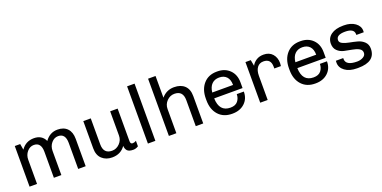

<svg xmlns="http://www.w3.org/2000/svg" viewBox="-15 -1490 4513 2270"><g transform="rotate(-20 2241.0 -355.0)"><path d="M325 -521Q426 -521 465 -436Q525 -521 622 -521Q701 -521 745 -475Q789 -429 789 -344V0H695V-327Q695 -446 603 -446Q554 -446 518.5 -404.5Q483 -363 483 -304V0H389V-327Q389 -446 297 -446Q248 -446 212.5 -404.5Q177 -363 177 -304V0H83V-511H151L164 -436Q222 -521 325 -521Z M1039 -511V-184Q1039 -65 1147 -65Q1201 -65 1242 -106.5Q1283 -148 1283 -207V-511H1377V-100Q1377 -65 1405 -65Q1427 -65 1450 -79V-10Q1419 10 1387 10Q1333 10 1311.5 -12Q1290 -34 1288 -74Q1230 10 1121 10Q1044 10 994.5 -35.5Q945 -81 945 -167V-511Z M1572 -720H1666V0H1572Z M2088 -521Q2172 -521 2220 -476Q2268 -431 2268 -344V0H2174V-327Q2174 -446 2066 -446Q2011 -446 1970.5 -404.5Q1930 -363 1930 -304V0H1836V-720H1930V-447Q1993 -521 2088 -521Z M2634 -521Q2729 -521 2788.5 -462Q2848 -403 2848 -305V-234H2491Q2496 -65 2636 -65Q2699 -65 2729 -102Q2759 -139 2759 -190H2848Q2848 -100 2788.5 -45Q2729 10 2634 10H2630Q2522 10 2459.5 -59.5Q2397 -129 2397 -245V-265Q2397 -380 2459 -450.5Q2521 -521 2627 -521ZM2629 -446Q2572 -446 2536.5 -411Q2501 -376 2493 -307H2755Q2755 -375 2721.5 -410.5Q2688 -446 2629 -446Z M3215 -521Q3286 -521 3326 -475.5Q3366 -430 3366 -361Q3366 -342 3363 -323H3280V-345Q3280 -446 3186 -446Q3135 -446 3107 -408Q3079 -370 3079 -305V0H2985V-511H3052L3066 -435Q3084 -471 3122 -496Q3160 -521 3215 -521Z M3680 -521Q3775 -521 3834.5 -462Q3894 -403 3894 -305V-234H3537Q3542 -65 3682 -65Q3745 -65 3775 -102Q3805 -139 3805 -190H3894Q3894 -100 3834.5 -45Q3775 10 3680 10H3676Q3568 10 3505.5 -59.5Q3443 -129 3443 -245V-265Q3443 -380 3505 -450.5Q3567 -521 3673 -521ZM3675 -446Q3618 -446 3582.5 -411Q3547 -376 3539 -307H3801Q3801 -375 3767.5 -410.5Q3734 -446 3675 -446Z M4226 -521Q4312 -521 4366.5 -481.5Q4421 -442 4421 -382Q4421 -372 4420 -364H4327V-373Q4327 -446 4214 -446Q4102 -446 4102 -379Q4102 -350 4136 -333.5Q4170 -317 4218.5 -308Q4267 -299 4316 -286Q4365 -273 4399 -240Q4433 -207 4433 -154Q4433 10 4216 10H4201Q4106 10 4049.5 -32Q3993 -74 3994 -138Q3994 -151 3995 -160H4088Q4087 -155 4087 -150Q4087 -65 4230 -65Q4272 -65 4305.5 -84Q4339 -103 4339 -136Q4339 -172 4305 -190.5Q4271 -209 4222.5 -217Q4174 -225 4125 -236Q4076 -247 4042 -280Q4008 -313 4008 -369Q4008 -440 4064 -480.5Q4120 -521 4217 -521Z"/></g></svg>

Font: Chivo
Style: Regular
Weight: 400
Designer: Hector Gatti
Foundry: Omnibus-Type
Version: Version 1.007;PS 001.007;hotconv 1.0.88;makeotf.lib2.5.64775